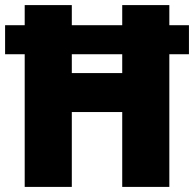

<svg xmlns="http://www.w3.org/2000/svg" viewBox="-22 -800 762 754"><path d="M75 -66V-587H-2V-701H75V-780H260V-701H458V-780H643V-701H720V-587H643V-66H458V-360H260V-66ZM260 -513H458V-587H260Z"/></svg>

Font: Noto Sans Malayalam UI SemiCondensed Black
Style: Regular
Weight: 900
Width: 4
Designer: Jelle Bosma - Monotype Design Team
Foundry: Monotype Imaging Inc.
Version: Version 2.104; ttfautohint (v1.8.4.7-5d5b)